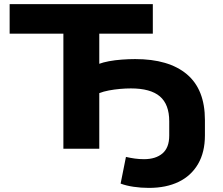

<svg xmlns="http://www.w3.org/2000/svg" viewBox="-20 -725 1086 936"><path d="M706 191Q667 191 630.5 185.5Q594 180 568 170L594 40Q616 45 637.5 48Q659 51 682 51Q739 51 772 23Q805 -5 805 -64V-134Q805 -216 759.5 -255Q714 -294 618 -294Q593 -294 565 -291.5Q537 -289 510.5 -284Q484 -279 464 -271V0H289V-561H27V-705H725V-561H464V-414Q482 -421 511 -426.5Q540 -432 574.5 -434.5Q609 -437 639 -437Q803 -437 891 -363Q979 -289 979 -140V-65Q979 17 945.5 74.5Q912 132 851 161.5Q790 191 706 191Z"/></svg>

Font: Nunito Sans 7pt SemiExpanded ExtraBold
Style: Regular
Weight: 800
Width: 6
Designer: Vernon Adams
Foundry: Vernon Adams
Version: Version 3.101;gftools[0.9.27]